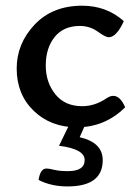

<svg xmlns="http://www.w3.org/2000/svg" viewBox="-20 -444 484 680"><path d="M252.9 6.8Q159.7 6.8 99.4 -51.5Q39.1 -109.9 39.1 -201.2Q39.1 -289.6 102.5 -356.7Q166 -423.8 271 -423.8Q357.4 -423.8 418.5 -369.1Q392.6 -312 364.7 -312Q354 -312 326.2 -332Q298.3 -352.1 262.7 -352.1Q205.1 -352.1 173.6 -313Q142.1 -273.9 142.1 -211.9Q142.1 -152.3 176 -110.1Q210 -67.9 271 -67.9Q315.9 -67.9 356.9 -95.7Q369.6 -104.5 381.3 -104.5Q405.8 -104.5 423.3 -64Q351.6 6.8 252.9 6.8ZM218.8 216.3Q161.6 216.3 116.7 193.4Q122.6 152.8 144.5 152.8Q153.3 152.8 172.1 157.5Q190.9 162.1 220.7 162.1Q279.8 162.1 279.8 122.6Q279.8 83.5 189 72.3L224.1 0H280.8L262.2 42Q343.8 60.5 343.8 123.5Q343.8 216.3 218.8 216.3Z"/></svg>

Font: Bainsley
Style: Regular
Weight: 400
Designer: Paul James MIller
Foundry: High-Logic / Made with FontCreator
Version: Version 1.411;March 28, 2021;FontCreator 13.0.0.2683 64-bit